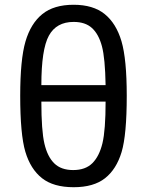

<svg xmlns="http://www.w3.org/2000/svg" viewBox="-20 -763 611 798"><path d="M418.9 -409.2Q417 -521 403.6 -571Q390.1 -621.1 362.3 -646.5Q334.5 -671.9 286.1 -671.9Q214.4 -671.9 183.1 -614.7Q151.9 -557.6 151.9 -409.2ZM286.1 -743.2Q367.2 -743.2 415 -704.6Q462.9 -666 484.9 -591.6Q506.8 -517.1 506.8 -365.2Q506.8 -202.6 485.4 -131.1Q463.9 -59.6 416.5 -22.2Q369.1 15.1 286.1 15.1Q202.1 15.1 154.5 -22.5Q106.9 -60.1 85.4 -132.1Q64 -204.1 64 -365.2Q64 -515.6 85.9 -590.6Q107.9 -665.5 155.8 -704.3Q203.6 -743.2 286.1 -743.2ZM151.9 -340.8Q151.9 -220.2 164.6 -166Q177.2 -111.8 205.6 -84Q233.9 -56.2 284.2 -56.2Q335 -56.2 363.8 -84.7Q392.6 -113.3 405.8 -167.7Q418.9 -222.2 418.9 -340.8Z"/></svg>

Font: ClearSansRegular
Style: Regular
Weight: 400
Foundry: Intel Corporation
Version: Version 1.00